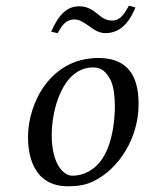

<svg xmlns="http://www.w3.org/2000/svg" viewBox="-20 -642 505 672"><path d="M78 -162C78 -109 91 10 218 10C250 10 281 6 310 -9C397 -53 465 -159 465 -277C465 -349 447 -439 324 -439C157 -439 78 -282 78 -162ZM161 -170C161 -260 200 -406 306 -406C336 -406 352 -390 367 -362C379 -337 382 -300 382 -270C382 -230 376 -144 339 -88C311 -45 271 -27 233 -27C204 -27 161 -65 161 -170ZM371 -570C352 -570 337 -580 323 -592C306 -606 287 -620 257 -620C214 -620 185 -590 159 -531L182 -526C199 -559 215 -574 241 -574C258 -574 274 -563 290 -552C308 -538 327 -526 349 -526C395 -526 430 -556 454 -616L431 -622C409 -580 393 -570 371 -570Z"/></svg>

Font: Libertinus Serif
Style: Italic
Weight: 400
Italic angle: -12°
Designer: Philipp H. Poll, Khaled Hosny
Foundry: Caleb Maclennan
Version: Version 7.050;RELEASE